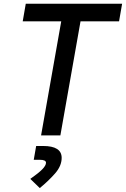

<svg xmlns="http://www.w3.org/2000/svg" viewBox="-20 -713 663 1011"><path d="M196.3 0 318.8 -693.4H420.4L297.9 0ZM99.6 -600.6 115.7 -693.4H623L606.9 -600.6ZM189.5 277.3 139.6 229Q182.1 199.2 202.1 179Q222.2 158.7 222.2 144Q222.2 128.4 189.5 128.4H157.7L170.4 55.7H207Q304.7 55.7 304.7 118.2Q304.7 160.6 270 200.2Q235.4 239.7 189.5 277.3Z"/></svg>

Font: Cascadia Mono NF
Style: Italic
Weight: 400
Italic angle: -10°
Monospace: yes
Designer: Aaron Bell
Foundry: Saja Typeworks
Version: Version 2404.023